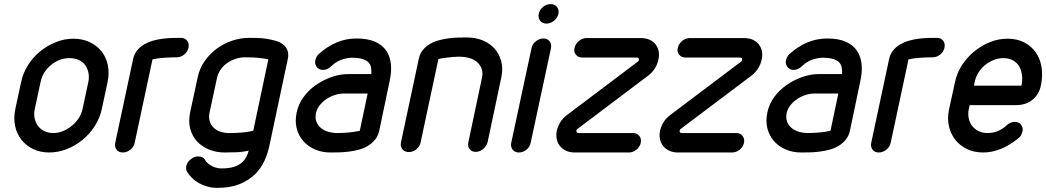

<svg xmlns="http://www.w3.org/2000/svg" viewBox="-20 -737 5057 928"><path d="M82 -340Q91 -384 115.5 -422.5Q140 -461 174.5 -489Q209 -517 250.5 -533.5Q292 -550 335 -550Q378 -550 413 -533.5Q448 -517 470.5 -489Q493 -461 501 -422.5Q509 -384 500 -340L472 -210Q463 -167 438.5 -128.5Q414 -90 379.5 -61.5Q345 -33 303 -16.5Q261 0 218 0Q175 0 140.5 -16.5Q106 -33 83.5 -61.5Q61 -90 53 -128.5Q45 -167 54 -210ZM148 -210Q143 -186 147.5 -165Q152 -144 164 -128Q176 -112 195 -103Q214 -94 238 -94Q261 -94 283.5 -103Q306 -112 326 -128Q346 -144 360 -165Q374 -186 379 -210L407 -341Q412 -366 407 -387.5Q402 -409 390 -424.5Q378 -440 358.5 -448Q339 -456 315 -456Q292 -456 270 -448Q248 -440 228.5 -424.5Q209 -409 195 -387.5Q181 -366 176 -340Z M631 -47Q627 -27 610 -13.5Q593 0 574 0Q554 0 543.5 -13.5Q533 -27 537 -47L623 -450Q628 -475 642.5 -493Q657 -511 677 -522.5Q697 -534 720 -540.5Q743 -547 767 -550Q791 -553 814 -553.5Q837 -554 854 -554Q874 -554 884.5 -540.5Q895 -527 891 -507Q887 -487 870.5 -473.5Q854 -460 834 -460Q809 -460 776 -458Q743 -456 717 -450Z M1204 -105 1277 -450Q1256 -455 1228 -457.5Q1200 -460 1176 -460H1164Q1142 -460 1120 -453Q1098 -446 1079 -433Q1060 -420 1047 -401.5Q1034 -383 1029 -361L993 -194Q988 -170 993.5 -151.5Q999 -133 1012.5 -120Q1026 -107 1045 -100.5Q1064 -94 1086 -94H1096Q1121 -94 1150.5 -96.5Q1180 -99 1204 -105ZM1283 -37Q1275 3 1258.5 39.5Q1242 76 1212 106Q1180 136 1136.5 153.5Q1093 171 1030 171Q1004 171 981.5 164.5Q959 158 940.5 147.5Q922 137 908.5 123.5Q895 110 886 96Q881 89 880 81Q879 73 880 66Q885 44 906 30Q913 24 921.5 21.5Q930 19 938 19Q960 19 971 35Q973 41 980 48Q987 55 997 61.5Q1007 68 1020.5 72.5Q1034 77 1050 77Q1088 77 1112 69Q1136 61 1151 47Q1162 37 1170 22.5Q1178 8 1182 -9Q1151 -2 1120 -1Q1089 0 1066 0Q1025 0 990.5 -14Q956 -28 932.5 -53.5Q909 -79 899.5 -114.5Q890 -150 899 -194L935 -361Q944 -406 969 -441.5Q994 -477 1028 -502Q1062 -527 1102.5 -540.5Q1143 -554 1184 -554Q1201 -554 1223.5 -553.5Q1246 -553 1268 -549.5Q1290 -546 1311.5 -540Q1333 -534 1348 -522.5Q1363 -511 1369.5 -493.5Q1376 -476 1371 -452Z M1775 -379Q1776 -397 1773 -412Q1770 -427 1759.5 -437Q1749 -447 1729.5 -452.5Q1710 -458 1678 -458Q1649 -456 1625.5 -446.5Q1602 -437 1581 -417Q1562 -399 1541 -399Q1522 -399 1511 -413.5Q1500 -428 1504 -446Q1506 -454 1510 -462Q1514 -470 1521 -476Q1562 -513 1607.5 -532Q1653 -551 1703 -551Q1758 -551 1793.5 -535Q1829 -519 1847.5 -491Q1866 -463 1869.5 -425.5Q1873 -388 1863 -344L1813 -105Q1807 -79 1792 -61Q1777 -43 1757.5 -31.5Q1738 -20 1714 -13.5Q1690 -7 1665 -4Q1640 -1 1618 -0.5Q1596 0 1577 0Q1537 0 1503 -14.5Q1469 -29 1446 -55Q1423 -81 1414 -116.5Q1405 -152 1414 -194Q1422 -233 1446.5 -267Q1471 -301 1506 -325.5Q1541 -350 1582 -364.5Q1623 -379 1663 -379ZM1757 -285H1643Q1622 -285 1600.5 -278.5Q1579 -272 1560.5 -260Q1542 -248 1527.5 -231Q1513 -214 1508 -194Q1502 -168 1509 -149.5Q1516 -131 1531 -118.5Q1546 -106 1567 -100Q1588 -94 1610 -94Q1634 -94 1664 -96.5Q1694 -99 1719 -105Z M2013 -49Q2009 -29 1992.5 -15.5Q1976 -2 1956 -2Q1936 -2 1925 -15.5Q1914 -29 1918 -49L2004 -452Q2009 -477 2023.5 -495Q2038 -513 2058 -524.5Q2078 -536 2102 -542.5Q2126 -549 2150 -552Q2174 -555 2196.5 -555.5Q2219 -556 2236 -556Q2278 -556 2312.5 -542Q2347 -528 2370 -502.5Q2393 -477 2402.5 -441.5Q2412 -406 2403 -363L2337 -51Q2332 -31 2315.5 -17Q2299 -3 2279 -3Q2260 -3 2249.5 -17Q2239 -31 2244 -51L2310 -363Q2315 -388 2307 -407Q2299 -426 2284 -438.5Q2269 -451 2246.5 -457Q2224 -463 2200 -463Q2187 -463 2172.5 -462Q2158 -461 2144 -459Q2130 -457 2118 -455.5Q2106 -454 2099 -452Z M2584 -670Q2588 -690 2604.5 -703.5Q2621 -717 2641 -717Q2661 -717 2672 -703.5Q2683 -690 2679 -670Q2675 -651 2658 -637Q2641 -623 2621 -623Q2601 -623 2590.5 -637Q2580 -651 2584 -670ZM2549 -504Q2553 -524 2570 -537.5Q2587 -551 2606 -551Q2626 -551 2636.5 -537.5Q2647 -524 2643 -504L2545 -47Q2541 -27 2524.5 -13.5Q2508 0 2488 0Q2469 0 2458 -13.5Q2447 -27 2451 -47Z M2794 -459Q2775 -459 2763.5 -472.5Q2752 -486 2757 -505Q2761 -525 2778 -539Q2795 -553 2814 -553H3076Q3103 -553 3121.5 -544Q3140 -535 3150.5 -520Q3161 -505 3164 -486.5Q3167 -468 3162 -448Q3158 -427 3145.5 -407Q3133 -387 3115 -373L2770 -113Q2767 -110 2766 -106Q2765 -101 2767.5 -97.5Q2770 -94 2778 -94H3040Q3059 -94 3070 -80Q3081 -66 3077 -47Q3073 -27 3056 -13.5Q3039 0 3020 0H2758Q2735 0 2717 -8Q2699 -16 2687 -30.5Q2675 -45 2671 -64Q2667 -83 2671 -105Q2676 -126 2688 -146Q2700 -166 2719 -180L3064 -440Q3068 -444 3068 -447Q3069 -452 3066.5 -455.5Q3064 -459 3056 -459Z M3293 -459Q3274 -459 3262.5 -472.5Q3251 -486 3256 -505Q3260 -525 3277 -539Q3294 -553 3313 -553H3575Q3602 -553 3620.5 -544Q3639 -535 3649.5 -520Q3660 -505 3663 -486.5Q3666 -468 3661 -448Q3657 -427 3644.5 -407Q3632 -387 3614 -373L3269 -113Q3266 -110 3265 -106Q3264 -101 3266.5 -97.5Q3269 -94 3277 -94H3539Q3558 -94 3569 -80Q3580 -66 3576 -47Q3572 -27 3555 -13.5Q3538 0 3519 0H3257Q3234 0 3216 -8Q3198 -16 3186 -30.5Q3174 -45 3170 -64Q3166 -83 3170 -105Q3175 -126 3187 -146Q3199 -166 3218 -180L3563 -440Q3567 -444 3567 -447Q3568 -452 3565.5 -455.5Q3563 -459 3555 -459Z M4050 -379Q4051 -397 4048 -412Q4045 -427 4034.5 -437Q4024 -447 4004.5 -452.5Q3985 -458 3953 -458Q3924 -456 3900.5 -446.5Q3877 -437 3856 -417Q3837 -399 3816 -399Q3797 -399 3786 -413.5Q3775 -428 3779 -446Q3781 -454 3785 -462Q3789 -470 3796 -476Q3837 -513 3882.5 -532Q3928 -551 3978 -551Q4033 -551 4068.5 -535Q4104 -519 4122.5 -491Q4141 -463 4144.5 -425.5Q4148 -388 4138 -344L4088 -105Q4082 -79 4067 -61Q4052 -43 4032.5 -31.5Q4013 -20 3989 -13.5Q3965 -7 3940 -4Q3915 -1 3893 -0.5Q3871 0 3852 0Q3812 0 3778 -14.5Q3744 -29 3721 -55Q3698 -81 3689 -116.5Q3680 -152 3689 -194Q3697 -233 3721.5 -267Q3746 -301 3781 -325.5Q3816 -350 3857 -364.5Q3898 -379 3938 -379ZM4032 -285H3918Q3897 -285 3875.5 -278.5Q3854 -272 3835.5 -260Q3817 -248 3802.5 -231Q3788 -214 3783 -194Q3777 -168 3784 -149.5Q3791 -131 3806 -118.5Q3821 -106 3842 -100Q3863 -94 3885 -94Q3909 -94 3939 -96.5Q3969 -99 3994 -105Z M4285 -47Q4281 -27 4264 -13.5Q4247 0 4228 0Q4208 0 4197.5 -13.5Q4187 -27 4191 -47L4277 -450Q4282 -475 4296.5 -493Q4311 -511 4331 -522.5Q4351 -534 4374 -540.5Q4397 -547 4421 -550Q4445 -553 4468 -553.5Q4491 -554 4508 -554Q4528 -554 4538.5 -540.5Q4549 -527 4545 -507Q4541 -487 4524.5 -473.5Q4508 -460 4488 -460Q4463 -460 4430 -458Q4397 -456 4371 -450Z M4687 -323H4783H4847H4884H4904H4912H4917Q4923 -351 4919.5 -375Q4916 -399 4905.5 -417Q4895 -435 4875.5 -445.5Q4856 -456 4830 -456Q4805 -456 4782.5 -447Q4760 -438 4741 -422.5Q4722 -407 4709 -386Q4696 -365 4691 -341ZM4846 -132Q4855 -140 4865 -144Q4875 -148 4885 -148Q4905 -148 4915.5 -133.5Q4926 -119 4922 -101Q4920 -94 4916.5 -86Q4913 -78 4906 -72Q4863 -36 4819 -18Q4775 0 4733 0Q4689 0 4655 -16Q4621 -32 4598 -60.5Q4575 -89 4566.5 -127Q4558 -165 4567 -208L4596 -341Q4605 -384 4629.5 -422Q4654 -460 4689 -488.5Q4724 -517 4765 -533.5Q4806 -550 4850 -550Q4894 -550 4928.5 -533Q4963 -516 4985 -485.5Q5007 -455 5014 -413.5Q5021 -372 5011 -324Q5002 -280 4970 -254.5Q4938 -229 4892 -229H4667L4662 -208Q4658 -185 4662.5 -164Q4667 -143 4679.5 -127.5Q4692 -112 4710.5 -103Q4729 -94 4753 -94Q4786 -94 4810.5 -107Q4835 -120 4846 -132Z"/></svg>

Font: VDS
Style: Italic
Weight: 400
Designer: artmaker
Foundry: artmaker
Version: Version 1.000 2009 initial release